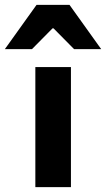

<svg xmlns="http://www.w3.org/2000/svg" viewBox="-81 -773 438 793"><path d="M65 0V-496H212V0ZM-61 -570 70 -753H206L337 -570H225L140 -656H136L51 -570Z"/></svg>

Font: Source Sans 3
Style: Bold
Weight: 700
Designer: Paul D. Hunt
Foundry: Adobe
Version: Version 3.052;hotconv 1.1.0;makeotfexe 2.6.0